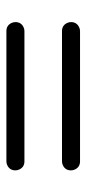

<svg xmlns="http://www.w3.org/2000/svg" viewBox="152 -602 279 624"><g transform="rotate(-90 292.0 -289.5)"><path d="M503.4 -228Q522 -228 529.8 -211.4Q532.7 -205.6 532.7 -198.7Q532.7 -180.2 516.1 -172.4Q510.3 -169.4 503.4 -169.4H80.1Q61.5 -169.4 53.7 -186Q50.8 -191.9 50.8 -198.7Q50.8 -217.3 67.4 -225.1Q73.2 -228 80.1 -228ZM503.4 -408.7Q522 -408.7 529.8 -392.1Q532.7 -386.2 532.7 -379.4Q532.7 -360.8 516.1 -353Q510.3 -350.1 503.4 -350.1H80.1Q61.5 -350.1 53.7 -366.7Q50.8 -372.6 50.8 -379.4Q50.8 -397.9 67.4 -405.8Q73.2 -408.7 80.1 -408.7Z"/></g></svg>

Font: Masterpiece Uni Round
Style: Regular
Weight: 400
Designer: Co Toe
Foundry: Masterpiece
Version: Version 0.1